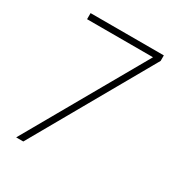

<svg xmlns="http://www.w3.org/2000/svg" viewBox="-159 -768 816 875"><g transform="rotate(30 249.0 -330.0)"><path d="M64 -660H449.5V-631L91 0H53.5L411 -628H64Z"/></g></svg>

Font: League Spartan Extralight
Style: Regular
Weight: 200
Foundry: The League of Moveable Type
Version: Version 2.300; ttfautohint (v1.8.3)